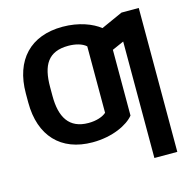

<svg xmlns="http://www.w3.org/2000/svg" viewBox="-130 -866 1195 1201"><g transform="rotate(-15 467.0 -266.0)"><path d="M647 -90.6V-516.3L722.7 -549.7V204.5H871.1V-727.3H759.2L619.3 -664.4C570.7 -703.1 485.4 -737.2 379.3 -737.2C172.2 -737.2 50.4 -610.4 50.4 -392.8V-334.5C50.4 -119.3 170.5 9.9 376.1 9.9C505.3 9.9 605.8 -39.8 647 -90.6ZM207.4 -334.5V-392.8C207.4 -534.8 253.2 -612.9 383.5 -612.9C428.6 -612.9 472.7 -601.9 497.9 -578.8V-148.4C474.4 -127.8 432.9 -113.6 382.1 -113.6C255.7 -113.6 207.4 -198.9 207.4 -334.5Z"/></g></svg>

Font: Margiela Sans
Style: Bold
Weight: 700
Designer: Stefan Endress, Andreas Faust
Version: Version 1.100;FEAKit 1.0